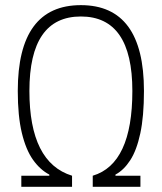

<svg xmlns="http://www.w3.org/2000/svg" viewBox="-20 -723 626 743"><path d="M62.5 0V-43H170.9V-47.4Q135.3 -65.9 107.7 -104.7Q80.1 -143.6 64.5 -208.7Q48.8 -273.9 48.8 -371.1Q48.8 -703.1 293 -703.1Q537.1 -703.1 537.1 -371.1Q537.1 -272.5 522.9 -206.8Q508.8 -141.1 483.9 -102.8Q459 -64.5 426.8 -47.4V-43H523.4V0H338.9V-43Q492.2 -88.4 492.2 -371.1Q492.2 -659.2 293 -659.2Q93.8 -659.2 93.8 -371.1Q93.8 -93.8 258.8 -43V0Z"/></svg>

Font: Caskaydia Cove ExtraLight
Style: Regular
Weight: 200
Monospace: yes
Designer: Aaron Bell
Foundry: Saja Typeworks
Version: Version 4.300; ttfautohint (v1.8.3)